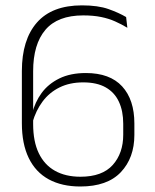

<svg xmlns="http://www.w3.org/2000/svg" viewBox="-20 -668 562 698"><path d="M272 10Q205 10 157.2 -16Q109.5 -42 84.5 -93.5Q59.5 -145 59.5 -220V-409.5Q59.5 -523.5 114.2 -586Q169 -648.5 278 -648.5Q336.5 -648.5 374.5 -635Q412.5 -621.5 438.5 -606L443 -567Q421.5 -580 398.5 -590.2Q375.5 -600.5 347.5 -606.2Q319.5 -612 282.5 -612Q189.5 -612 145 -559.5Q100.5 -507 100.5 -409V-217Q100.5 -153.5 121 -111Q141.5 -68.5 180 -47Q218.5 -25.5 272.5 -25.5Q351.5 -25.5 389.8 -68.2Q428 -111 428 -178V-218Q428 -264.5 412.2 -298.2Q396.5 -332 364.5 -350.2Q332.5 -368.5 282.5 -368.5Q233.5 -368.5 196.5 -350.2Q159.5 -332 135 -299.2Q110.5 -266.5 98 -222.5L88.5 -255.5H97Q107 -296.5 131.2 -329.8Q155.5 -363 195.8 -382.8Q236 -402.5 292 -402.5Q379.5 -402.5 424 -354Q468.5 -305.5 468.5 -219V-177.5Q468.5 -94 419.2 -42Q370 10 272 10Z"/></svg>

Font: Anek Telugu Medium ExtraLight
Style: Regular
Weight: 250
Version: Version 1.003